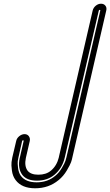

<svg xmlns="http://www.w3.org/2000/svg" viewBox="-20 -817 592 1032"><path d="M169 195Q97 195 64 151Q48 130 44 99.5Q40 69 42 54.5Q44 40 46 30L67 -59Q70 -74 83.5 -85Q97 -96 112 -96Q127 -96 135 -85Q143 -74 140 -59L119 32Q110 75 128 100Q145 122 186 122Q228 122 254 100Q285 74 296 30V29L478 -760Q482 -776 495 -786.5Q508 -797 523 -797Q538 -797 546.5 -786.5Q555 -776 551 -760L369 29Q367 40 362 54.5Q357 69 339 99.5Q321 130 295 151Q242 195 169 195ZM99 -59 79 30Q77 38 75.5 49Q74 60 77 85.5Q80 111 92 128Q118 163 177 163Q236 163 277 128Q298 111 313 85Q328 59 331.5 48Q335 37 337 29L519 -760Q520 -764 516 -764Q512 -764 511 -760L328 30Q315 87 272 123Q234 154 179 154Q124 154 100 123Q74 88 86 32L87 29L107 -59Q108 -63 104 -63Q100 -63 99 -59Z"/></svg>

Font: Soda Fountain
Style: InlineOblique
Weight: 400
Version: Version 1.0